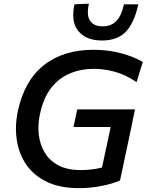

<svg xmlns="http://www.w3.org/2000/svg" viewBox="-20 -992 782 1024"><path d="M675 -287.5Q667 -250.5 657 -203Q648.5 -162.5 639.8 -121.5Q631 -80.5 620 -29Q582 -12.5 522.5 -0.5Q463 11.5 400.5 11.5Q300 11.5 230 -22.2Q160 -56 120.2 -114Q80.5 -172 69.5 -246Q65 -275 65 -305Q65 -351.5 75.5 -400.5Q110 -562 213.8 -644.2Q317.5 -726.5 478.5 -726.5Q556 -726.5 624.8 -708.2Q693.5 -690 741.5 -661.5L708.5 -554Q648 -595 590 -610Q532 -625 481.5 -625Q412 -625 353.2 -600.5Q294.5 -576 253 -523.2Q211.5 -470.5 193.5 -385Q185 -346 185 -309Q185 -291.5 187 -274Q193 -220.5 218.8 -177.8Q244.5 -135 291.8 -110Q339 -85 409.5 -85Q439.5 -85 467.8 -88.2Q496 -91.5 524 -98.5Q530 -126.5 535.5 -152Q541 -177 546.5 -203Q556.5 -250.5 564.5 -287.5Q566 -293.5 570 -314.5H372L392 -408.5H700L690 -361.5Q684 -330 680.2 -311.8Q676.5 -293.5 675 -287.5ZM523.5 -776Q440.5 -776 399 -825Q370.5 -858 370.5 -912.5Q370.5 -938.5 377 -969L454 -972.5Q448.5 -947.5 448.5 -927.5Q448.5 -897.5 461 -880.5Q481 -851.5 527 -851.5Q573.5 -851.5 601 -880.5Q628.5 -909.5 641 -969H717.5Q697 -872.5 652.5 -824.2Q608 -776 523.5 -776Z"/></svg>

Font: Heraclito Medium
Style: Italic
Weight: 500
Italic angle: -12°
Designer: Kostas Bartsokas (font) & Cristiano Sobral (main changes)
Foundry: Kostas Bartsokas (font) & Cristiano Sobral (main changes)
Version: Version 1.00;July 8, 2020;FontCreator 13.0.0.2655 64-bit